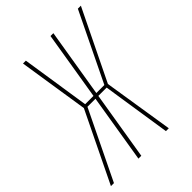

<svg xmlns="http://www.w3.org/2000/svg" viewBox="-219 -841 948 948"><g transform="rotate(-45 254.5 -367.5)"><path d="M-8 0 170 -367 113 -735H133L188 -376H246L305 -735H325L266 -376H322L496 -735H517L338 -367L396 0H376L321 -359H263L204 0H184L243 -359H187L13 0Z"/></g></svg>

Font: Iosevka Thin
Style: Italic
Weight: 100
Italic angle: -9°
Monospace: yes
Designer: Belleve Invis
Foundry: Belleve Invis
Version: Version 32.5.0; ttfautohint (v1.8.4)